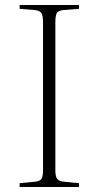

<svg xmlns="http://www.w3.org/2000/svg" viewBox="-20 -743 391 763"><path d="M58 0V-15L120 -21Q139 -23 145 -32.5Q151 -42 151 -68V-655Q151 -681 144.5 -691Q138 -701 118 -703L58 -708V-723H294V-708L231 -703Q212 -701 206 -691.5Q200 -682 200 -654V-66Q200 -42 207 -32.5Q214 -23 233 -21L294 -15V0Z"/></svg>

Font: Literata 60pt ExtraLight
Style: Regular
Weight: 250
Designer: Latin by Veronika Burian and Jose Scaglione. Greek by Irene Vlachou. Cyrillic by Vera Evstafieva.
Foundry: TypeTogether
Version: Version 3.103;gftools[0.9.29]